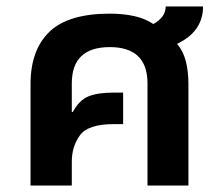

<svg xmlns="http://www.w3.org/2000/svg" viewBox="-20 -571 687 591"><path d="M201 -73Q201 -120 226 -154.5Q251 -189 331 -189H359V-286H331Q281 -286 252.5 -274.5Q224 -263 204 -226L201 -227V-314Q201 -426 318 -426Q434 -426 434 -314V0H560V-312Q560 -351 552 -382.5Q544 -414 525 -436Q605 -474 605 -551H490Q490 -518 452 -497Q427 -514 393 -521.5Q359 -529 318 -529Q190 -529 132 -473Q74 -417 74 -312V0H201Z"/></svg>

Font: Noto Sans Thai UI Semi
Style: Regular
Weight: 600
Designer: Monotype Design Team
Foundry: Monotype Imaging Inc.
Version: Version 1.901